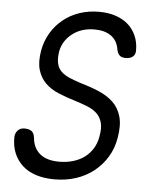

<svg xmlns="http://www.w3.org/2000/svg" viewBox="-53 -786 706 843"><g transform="rotate(5 300.0 -365.0)"><path d="M444 -582Q438 -621 410 -641Q382 -661 337 -661Q279 -661 239 -630Q199 -599 190 -551Q185 -518 190.5 -496.5Q196 -475 211 -461.5Q226 -448 247.5 -439Q269 -430 294 -422Q339 -409 377 -393Q415 -377 441 -352.5Q467 -328 478 -290Q489 -252 479 -195Q471 -148 448 -110.5Q425 -73 391 -46Q357 -19 313 -4.5Q269 10 218 10Q173 10 137 -1.5Q101 -13 76.5 -35.5Q52 -58 39 -89.5Q26 -121 27 -161Q28 -178 39 -189.5Q50 -201 68 -201Q87 -201 98.5 -193.5Q110 -186 113 -165Q117 -119 147 -94Q177 -69 232 -69Q265 -69 293.5 -77.5Q322 -86 343.5 -102Q365 -118 379.5 -141.5Q394 -165 399 -195Q406 -233 399 -257Q392 -281 375.5 -296.5Q359 -312 334 -322Q309 -332 280 -341Q240 -353 205 -367.5Q170 -382 146.5 -405Q123 -428 112.5 -462.5Q102 -497 111 -549Q119 -592 140 -627Q161 -662 192.5 -687.5Q224 -713 264 -726.5Q304 -740 350 -740Q391 -740 423.5 -729Q456 -718 478.5 -698Q501 -678 513.5 -649.5Q526 -621 526 -587Q527 -569 516 -558.5Q505 -548 483 -548Q466 -548 457 -556Q448 -564 444 -582Z"/></g></svg>

Font: Maple Mono NL Light
Style: Italic
Weight: 300
Italic angle: -10°
Monospace: yes
Designer: subframe7536
Version: Version 7.000